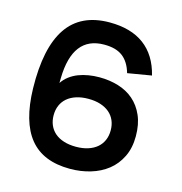

<svg xmlns="http://www.w3.org/2000/svg" viewBox="-110 -834 898 949"><g transform="rotate(15 339.0 -360.0)"><path d="M332 15Q194 15 125.8 -68.5Q57.5 -152 53.5 -322Q49 -529 118.8 -632Q188.5 -735 336 -735Q445 -735 512.8 -684.8Q580.5 -634.5 605 -535.5L483 -515Q475 -543 462.2 -563.2Q449.5 -583.5 432 -596.5Q414.5 -609.5 391.2 -615.8Q368 -622 338 -622Q177.5 -622 173 -407.5L172.5 -381.5Q186.5 -402.5 206.5 -417.5Q226.5 -432.5 250.5 -441.8Q274.5 -451 301.5 -455.5Q328.5 -460 357 -460Q409 -460 454.2 -446.2Q499.5 -432.5 533 -403.5Q566.5 -374.5 586 -330Q605.5 -285.5 605.5 -224.5Q605.5 -164 583.2 -118.8Q561 -73.5 523.5 -44Q486 -14.5 436.5 0.2Q387 15 332 15ZM332 -98Q367 -98 394 -106.8Q421 -115.5 439.8 -131.5Q458.5 -147.5 468.2 -170Q478 -192.5 478 -220.5Q478 -248.5 468.2 -271Q458.5 -293.5 439.8 -309.5Q421 -325.5 394 -334.2Q367 -343 332 -343Q297 -343 270 -334.2Q243 -325.5 224.2 -309.5Q205.5 -293.5 195.8 -271Q186 -248.5 186 -220.5Q186 -192.5 195.8 -170Q205.5 -147.5 224 -131.5Q242.5 -115.5 269.8 -106.8Q297 -98 332 -98Z"/></g></svg>

Font: Vela Sans Bd
Style: Bold
Weight: 700
Designer: Principal design: Mikhail Sharanda - project Manrope.
Design modification: Ravid Balaliev
Foundry: Mikhail Sharanda
Version: Version 1.001